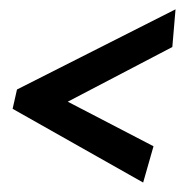

<svg xmlns="http://www.w3.org/2000/svg" viewBox="-20 -469 398 408"><path d="M6.8 -237.8 16.1 -278.8 353 -449.2 346.2 -369.1 124 -252.9 306.2 -158.2 284.2 -81.1Z"/></svg>

Font: Pattaya
Style: Regular
Weight: 400
Designer: Pablo Impallari / Thai characters Designed by Thanarat Vachiruckul and Suppakit Chalermlarp
Foundry: Pablo Impallari
Version: Version 2.000